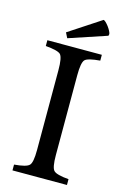

<svg xmlns="http://www.w3.org/2000/svg" viewBox="-124 -871 595 926"><g transform="rotate(15 173.5 -407.5)"><path d="M318 -756 316 -747 127 -684 114 -710 274 -815Q283 -813 300 -791Q316 -769 318 -756ZM309 0H37V-29Q98 -34 112 -49Q126 -63 126 -126V-524Q126 -587 112 -602Q98 -616 37 -621V-650H309V-621Q248 -616 234 -602Q220 -587 220 -524V-126Q220 -63 234 -49Q248 -34 309 -29Z"/></g></svg>

Font: Ponomar
Style: Regular
Weight: 400
Version: Version 1.301; ttfautohint (v1.8.4.7-5d5b)